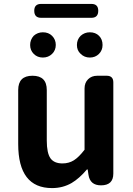

<svg xmlns="http://www.w3.org/2000/svg" viewBox="-20 -947 677 981"><path d="M246 14Q73 14 73 -211V-487Q73 -560 146 -560Q219 -560 219 -487V-229Q219 -165 238 -138Q257 -112 299 -112Q332 -112 357.5 -128Q383 -144 412 -182V-495Q412 -524 430 -542Q448 -560 477 -560H485H525Q559 -560 559 -526V-280V-60Q559 0 496 0Q440 0 432 -54L428 -81H424Q385 -35 346 -12Q301 14 246 14ZM199 -653Q171 -653 152.5 -671.5Q134 -690 134 -717Q134 -744 152 -764Q172 -782 199 -782Q228 -782 246 -764Q265 -745 265 -717.5Q265 -690 246 -671.5Q227 -653 199 -653ZM439 -653Q411 -653 392 -672Q373 -689 373 -717Q373 -745 392 -764Q412 -782 439 -782Q468 -782 486 -764Q504 -746 504 -717Q504 -690 485.5 -671.5Q467 -653 439 -653ZM190 -856Q155 -856 155 -892Q155 -927 190 -927H318H447Q482 -927 482 -892Q482 -856 447 -856H318Z"/></svg>

Font: GenSenRounded2 TW B
Style: Regular
Weight: 700
Version: Version 2.000;PS 2;hotconv 16.6.51;makeotf.lib2.5.65220 DEVE